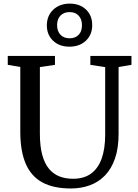

<svg xmlns="http://www.w3.org/2000/svg" viewBox="-20 -1060 780 1088"><path d="M381.5 8Q283 8 219.8 -26.5Q156.5 -61 125.8 -132.2Q95 -203.5 95 -313.5V-680.5L24 -692.5V-743H291.5V-692.5L206 -680V-303Q206 -232 219.2 -183Q232.5 -134 257.2 -104Q282 -74 316.5 -60.5Q351 -47 394 -47Q455.5 -47 495.8 -76.2Q536 -105.5 556 -161.2Q576 -217 576 -296.5V-679.5L492 -692.5V-743H725V-692.5L652 -680.5V-302.5Q652 -221 631.8 -162.2Q611.5 -103.5 575 -65.8Q538.5 -28 489 -10Q439.5 8 381.5 8ZM373.5 -795.5Q316 -795.5 280.5 -829.5Q245 -863.5 245.5 -917.5Q246 -971.5 282.2 -1005.5Q318.5 -1039.5 375.5 -1039.5Q432.5 -1039.5 467.8 -1005.5Q503 -971.5 502.5 -917Q502.5 -863 466.5 -829.2Q430.5 -795.5 373.5 -795.5ZM374 -843Q406.5 -843 425.5 -862.5Q444.5 -882 444.5 -916.5Q444.5 -951.5 425.5 -971.5Q406.5 -991.5 374.5 -991.5Q342 -991.5 322.8 -971.8Q303.5 -952 303.5 -917.5Q303.5 -883 322.8 -863Q342 -843 374 -843Z"/></svg>

Font: Merriweather Light 18pt
Style: Regular
Weight: 400
Version: Version 2.100